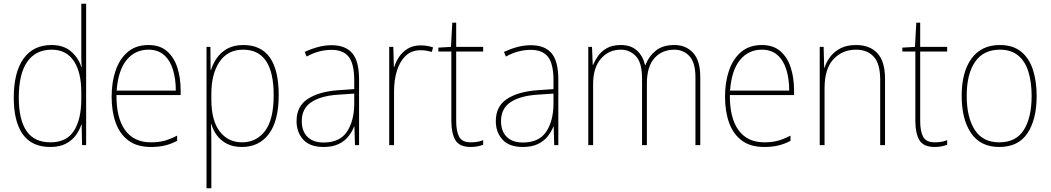

<svg xmlns="http://www.w3.org/2000/svg" viewBox="-20 -780 5647 1032"><path d="M251 10Q151 10 102.5 -58Q54 -126 54 -255Q54 -392 106.5 -465Q159 -538 257 -538Q323 -538 363 -502.5Q403 -467 417 -420H419Q417 -448 417 -474Q417 -500 417 -526V-760H443V0H421L419 -110H417Q407 -79 386.5 -51.5Q366 -24 332.5 -7Q299 10 251 10ZM251 -15Q338 -15 377.5 -77Q417 -139 417 -248V-284Q417 -392 376.5 -452.5Q336 -513 258 -513Q172 -513 126.5 -448Q81 -383 81 -255Q81 -137 122.5 -76Q164 -15 251 -15Z M778 -538Q840 -538 878 -504.5Q916 -471 933.5 -416Q951 -361 951 -295V-269H606Q605 -146 652.5 -80.5Q700 -15 791 -15Q831 -15 862 -23Q893 -31 932 -51V-23Q900 -6 866.5 2Q833 10 791 10Q717 10 670.5 -24.5Q624 -59 602 -120Q580 -181 580 -261Q580 -338 601.5 -401Q623 -464 667 -501Q711 -538 778 -538ZM778 -513Q706 -513 660.5 -457.5Q615 -402 607 -293H925Q925 -356 909.5 -406Q894 -456 861.5 -484.5Q829 -513 778 -513Z M1288 -538Q1478 -538 1478 -269Q1478 -131 1425.5 -60.5Q1373 10 1280 10Q1233 10 1199.5 -7.5Q1166 -25 1145.5 -53Q1125 -81 1116 -113H1114Q1115 -88 1115.5 -60.5Q1116 -33 1116 -4V232H1090V-528H1111L1112 -403H1114Q1124 -437 1145.5 -468Q1167 -499 1202 -518.5Q1237 -538 1288 -538ZM1287 -513Q1204 -513 1160 -448Q1116 -383 1116 -275V-246Q1116 -132 1161 -73.5Q1206 -15 1281 -15Q1358 -15 1404.5 -76Q1451 -137 1451 -269Q1451 -513 1287 -513Z M1762 -537Q1837 -537 1873.5 -494Q1910 -451 1910 -353V0H1888L1885 -99H1883Q1872 -71 1852 -46Q1832 -21 1799.5 -5.5Q1767 10 1719 10Q1646 10 1610 -29.5Q1574 -69 1574 -129Q1574 -208 1633 -247.5Q1692 -287 1796 -295L1884 -301V-347Q1884 -437 1854.5 -474.5Q1825 -512 1762 -512Q1730 -512 1697.5 -504Q1665 -496 1628 -476L1618 -501Q1652 -517 1688.5 -527Q1725 -537 1762 -537ZM1797 -271Q1705 -265 1653.5 -231Q1602 -197 1602 -129Q1602 -75 1632.5 -44.5Q1663 -14 1719 -14Q1806 -14 1844.5 -71.5Q1883 -129 1884 -220V-277Z M2240 -536Q2278 -536 2308 -525L2301 -501Q2287 -505 2272.5 -507.5Q2258 -510 2240 -510Q2192 -510 2160.5 -480Q2129 -450 2113.5 -400Q2098 -350 2098 -290V0H2072V-528H2094L2097 -420H2099Q2108 -449 2126 -475.5Q2144 -502 2172.5 -519Q2201 -536 2240 -536Z M2510 -15Q2531 -15 2547.5 -18Q2564 -21 2577 -27V-2Q2563 3 2547.5 6.5Q2532 10 2510 10Q2449 10 2427.5 -27Q2406 -64 2406 -130V-503H2336V-524L2404 -528L2411 -658H2432V-528H2577V-503H2432V-130Q2432 -74 2448 -44.5Q2464 -15 2510 -15Z M2833 -537Q2908 -537 2944.5 -494Q2981 -451 2981 -353V0H2959L2956 -99H2954Q2943 -71 2923 -46Q2903 -21 2870.5 -5.5Q2838 10 2790 10Q2717 10 2681 -29.5Q2645 -69 2645 -129Q2645 -208 2704 -247.5Q2763 -287 2867 -295L2955 -301V-347Q2955 -437 2925.5 -474.5Q2896 -512 2833 -512Q2801 -512 2768.5 -504Q2736 -496 2699 -476L2689 -501Q2723 -517 2759.5 -527Q2796 -537 2833 -537ZM2868 -271Q2776 -265 2724.5 -231Q2673 -197 2673 -129Q2673 -75 2703.5 -44.5Q2734 -14 2790 -14Q2877 -14 2915.5 -71.5Q2954 -129 2955 -220V-277Z M3605 -538Q3667 -538 3705.5 -496Q3744 -454 3744 -366V0H3718V-364Q3718 -444 3685.5 -478.5Q3653 -513 3605 -513Q3539 -513 3498 -468Q3457 -423 3457 -331V0H3431V-358Q3431 -443 3398 -478Q3365 -513 3317 -513Q3252 -513 3210 -464.5Q3168 -416 3168 -329V0H3142V-528H3162L3166 -431H3168Q3177 -454 3194.5 -479Q3212 -504 3241.5 -521Q3271 -538 3317 -538Q3371 -538 3403.5 -508.5Q3436 -479 3447 -430H3449Q3467 -477 3504.5 -507.5Q3542 -538 3605 -538Z M4075 -538Q4137 -538 4175 -504.5Q4213 -471 4230.5 -416Q4248 -361 4248 -295V-269H3903Q3902 -146 3949.5 -80.5Q3997 -15 4088 -15Q4128 -15 4159 -23Q4190 -31 4229 -51V-23Q4197 -6 4163.5 2Q4130 10 4088 10Q4014 10 3967.5 -24.5Q3921 -59 3899 -120Q3877 -181 3877 -261Q3877 -338 3898.5 -401Q3920 -464 3964 -501Q4008 -538 4075 -538ZM4075 -513Q4003 -513 3957.5 -457.5Q3912 -402 3904 -293H4222Q4222 -356 4206.5 -406Q4191 -456 4158.5 -484.5Q4126 -513 4075 -513Z M4581 -538Q4655 -538 4696 -494Q4737 -450 4737 -357V0H4711V-352Q4711 -437 4676.5 -475Q4642 -513 4581 -513Q4508 -513 4460 -462Q4412 -411 4412 -305V0H4386V-528H4407L4410 -416H4412Q4421 -446 4442 -474Q4463 -502 4497 -520Q4531 -538 4581 -538Z M5004 -15Q5025 -15 5041.5 -18Q5058 -21 5071 -27V-2Q5057 3 5041.5 6.5Q5026 10 5004 10Q4943 10 4921.5 -27Q4900 -64 4900 -130V-503H4830V-524L4898 -528L4905 -658H4926V-528H5071V-503H4926V-130Q4926 -74 4942 -44.5Q4958 -15 5004 -15Z M5552 -264Q5552 -139 5503 -64.5Q5454 10 5351 10Q5250 10 5199.5 -64.5Q5149 -139 5149 -265Q5149 -393 5202 -465.5Q5255 -538 5354 -538Q5425 -538 5468.5 -502.5Q5512 -467 5532 -405Q5552 -343 5552 -264ZM5176 -265Q5176 -150 5219 -82.5Q5262 -15 5351 -15Q5441 -15 5483 -81.5Q5525 -148 5525 -264Q5525 -336 5508.5 -392Q5492 -448 5454 -480.5Q5416 -513 5354 -513Q5266 -513 5221 -447.5Q5176 -382 5176 -265Z"/></svg>

Font: Noto Sans SemiCondensed Thin
Style: Regular
Weight: 100
Width: 4
Designer: Monotype Design Team
Foundry: Monotype Imaging Inc.
Version: Version 2.013; ttfautohint (v1.8.4.7-5d5b)